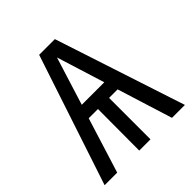

<svg xmlns="http://www.w3.org/2000/svg" viewBox="-186 -821 954 954"><g transform="rotate(-45 290.5 -344.0)"><path d="M481 0 390.1 -291H330.1V0H251L252 -291H187L96.2 0H7.8L235.8 -688H346.2L571.8 0ZM210 -362.8H368.2L289.1 -616.2Z"/></g></svg>

Font: Fira Sans Book
Style: Regular
Weight: 350
Designer: Carrois Corporate & Edenspiekermann AG
Foundry: Carrois Corporate GbR & Edenspiekermann AG
Version: Version 4.203;PS 004.203;hotconv 1.0.88;makeotf.lib2.5.64775